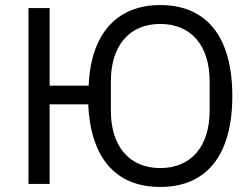

<svg xmlns="http://www.w3.org/2000/svg" viewBox="-20 -730 1000 762"><path d="M616 12C796 12 902 -109 902 -349C902 -589 796 -710 616 -710C446 -710 340 -598 332 -390H177V-698H93V0H177V-316H330C340 -102 440 12 616 12ZM616 -63C495 -63 420 -147 420 -291V-407C420 -551 495 -635 616 -635C737 -635 812 -551 812 -407V-291C812 -147 737 -63 616 -63Z"/></svg>

Font: Braiins Sans
Style: Regular
Weight: 400
Designer: Mike Abbink, Paul van der Laan, Pieter van Rosmalen, Jiri Chlebus, Lubos Buracinsky
Foundry: Bold Monday, Sudetype
Version: Version 1.000;hotconv 1.0.109;makeotfexe 2.5.65596